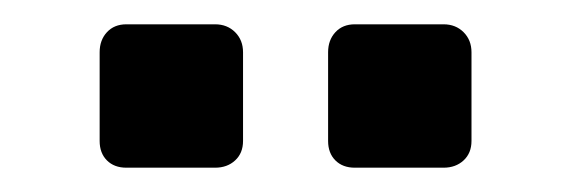

<svg xmlns="http://www.w3.org/2000/svg" viewBox="-20 -752 470 158"><path d="M272 -614Q262 -614 256 -620Q250 -626 250 -636V-709Q250 -719 256 -725.5Q262 -732 272 -732H345Q355 -732 361.5 -725.5Q368 -719 368 -709V-636Q368 -626 361.5 -620Q355 -614 345 -614ZM84 -614Q74 -614 68 -620Q62 -626 62 -636V-709Q62 -719 68 -725.5Q74 -732 84 -732H157Q167 -732 173.5 -725.5Q180 -719 180 -709V-636Q180 -626 173.5 -620Q167 -614 157 -614Z"/></svg>

Font: Rubik Light Medium
Style: Regular
Weight: 500
Version: Version 2.104